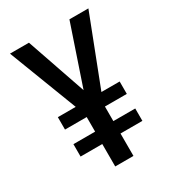

<svg xmlns="http://www.w3.org/2000/svg" viewBox="-174 -879 826 912"><g transform="rotate(-30 239.0 -423.0)"><path d="M239 -455 127 -780H23L167 -405H69V-337H188V-257H69V-189H188V-66H288V-189H408V-257H288V-337H408V-405H308L453 -780H349Z"/></g></svg>

Font: Noto Sans Malayalam UI Condensed Medium
Style: Regular
Weight: 500
Width: 3
Designer: Jelle Bosma - Monotype Design Team
Foundry: Monotype Imaging Inc.
Version: Version 2.104